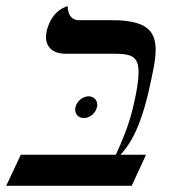

<svg xmlns="http://www.w3.org/2000/svg" viewBox="-67 -598 555 618"><path d="M294 -533H188C160 -533 151 -555 151 -578C151 -578 100 -569 83 -497C82 -491 81 -485 81 -479C81 -447 103 -425 144 -425H298C353 -425 379 -419 379 -366C379 -341 374 -306 362 -256C348 -194 325 -142 306 -100H0L-47 0H357L403 -100H321C374 -156 398 -247 411 -302C423 -356 434 -402 434 -438C434 -500 402 -533 294 -533ZM176 -253C175 -250 175 -248 175 -245C175 -230 186 -218 203 -218C222 -218 241 -234 245 -253C246 -255 246 -258 246 -261C246 -276 235 -288 218 -288C199 -288 180 -272 176 -253Z"/></svg>

Font: Libertinus Serif
Style: Italic
Weight: 400
Italic angle: -12°
Designer: Philipp H. Poll, Khaled Hosny
Foundry: Caleb Maclennan
Version: Version 7.050;RELEASE